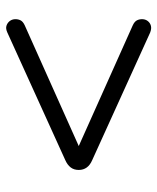

<svg xmlns="http://www.w3.org/2000/svg" viewBox="38 -608 523 640"><g transform="rotate(-90 300.0 -287.5)"><path d="M512 -49 87 -242Q54 -256 54 -287Q54 -303 62.5 -314Q71 -325 87 -332L512 -525Q525 -531 534.5 -528Q544 -525 550 -517.5Q556 -510 556.5 -500Q557 -490 553 -481.5Q549 -473 536 -467L89 -267V-307L536 -107Q549 -101 553 -92.5Q557 -84 556.5 -74Q556 -64 550 -56.5Q544 -49 534.5 -46.5Q525 -44 512 -49Z"/></g></svg>

Font: Nunito ExtraLight
Style: Regular
Weight: 400
Version: Version 3.602